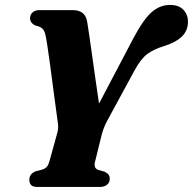

<svg xmlns="http://www.w3.org/2000/svg" viewBox="-20 -740 764 760"><path d="M414.5 -33.5Q414.5 -17.5 403.8 -8.8Q393 0 375.5 0H128.5Q110 0 103 -7.8Q96 -15.5 96 -28.5Q96 -51.5 121 -62L146.5 -68.5Q159.5 -72.5 165.8 -80.2Q172 -88 176.5 -104.5L206.5 -213Q211.5 -230.5 209.8 -247.2Q208 -264 205 -283.5Q203 -296 198.8 -328.5Q194.5 -361 189 -402.5Q183.5 -444 178 -485.5Q172.5 -527 167.5 -559Q162.5 -591 159.5 -603Q156 -619 147.8 -626.8Q139.5 -634.5 122 -638.5Q99.5 -647.5 99 -667.5Q99 -682 109 -691Q119 -700 137 -700H268.5Q317 -700 325 -654.5Q327.5 -639.5 333 -602.2Q338.5 -565 345.2 -516.8Q352 -468.5 359 -419Q366 -369.5 372 -330L508.5 -589.5Q547.5 -663 580.2 -691.8Q613 -720.5 653 -720.5Q687.5 -720.5 705.8 -701.5Q724 -682.5 724 -654Q724 -618.5 699.5 -595Q675 -571.5 628 -557Q590.5 -546 564.2 -527Q538 -508 513.5 -463L406 -265Q396 -247 390.8 -232.5Q385.5 -218 382 -204.5L356 -99Q349.5 -74 370 -67L394 -60.5Q406 -54.5 410.2 -48Q414.5 -41.5 414.5 -33.5Z"/></svg>

Font: Fraunces 72pt Soft
Style: Bold Italic
Weight: 700
Italic angle: -16°
Version: Version 1.000;[b76b70a41]